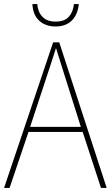

<svg xmlns="http://www.w3.org/2000/svg" viewBox="-20 -923 544 943"><path d="M476 0 386 -275H120L27 0H0L241 -715H271L504 0ZM282 -601Q276 -621 269.5 -641Q263 -661 255 -687Q248 -665 241 -643.5Q234 -622 227 -600L128 -300H377ZM367 -903Q362 -851 332.5 -822Q303 -793 253 -793Q204 -793 173 -821Q142 -849 139 -903H163Q166 -864 188.5 -840.5Q211 -817 253 -817Q297 -817 318 -840.5Q339 -864 343 -903Z"/></svg>

Font: Noto Sans Lao Looped SemiCondensed Thin
Style: Regular
Weight: 100
Width: 4
Designer: Mark Frömberg, Ben Mitchell
Foundry: The Fontpad Ltd
Version: Version 1.002; ttfautohint (v1.8.4.7-5d5b)